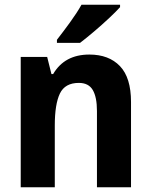

<svg xmlns="http://www.w3.org/2000/svg" viewBox="-20 -786 635 806"><path d="M355 -557Q437 -557 483.5 -508.5Q530 -460 530 -358V0H387V-320Q387 -378 369.5 -408Q352 -438 311 -438Q253 -438 231.5 -393.5Q210 -349 210 -259V0H67V-547H178L196 -475H203Q251 -557 355 -557ZM484 -756Q467 -737 437 -709Q407 -681 374 -653Q341 -625 316 -606H219V-619Q244 -651 273.5 -691.5Q303 -732 322 -766H484Z"/></svg>

Font: Noto Sans Lao UI SemCond
Style: Bold
Weight: 700
Width: 4
Designer: Monotype Design Team
Foundry: Monotype Imaging Inc.
Version: Version 2.000; ttfautohint (v1.8.4.7-5d5b)